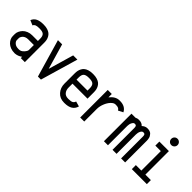

<svg xmlns="http://www.w3.org/2000/svg" viewBox="119 -1570 2464 2464"><g transform="rotate(45 1350.5 -338.5)"><path d="M220.7 -237.3Q196.3 -237.3 176.8 -229Q157.2 -220.7 146.7 -208.5Q136.2 -196.3 130.9 -184.8Q125.5 -173.3 125.5 -164.6V-126.5Q125.5 -105.5 149.7 -83.3Q173.8 -61 220.7 -61H229.5Q265.6 -61 295.2 -93.5Q324.7 -126 324.7 -147.5V-237.3ZM220.7 -512.2H229.5Q268.6 -512.2 298.6 -502.9Q328.6 -493.7 347.2 -478.8Q365.7 -463.9 377.4 -442.4Q389.2 -420.9 393.6 -398.9Q397.9 -377 397.9 -351.1V0H324.7V-23.9Q282.2 8.3 229.5 12.2H220.7Q182.6 12.2 150.1 0Q117.7 -12.2 96.7 -32.2Q75.7 -52.2 64 -76.7Q52.2 -101.1 52.2 -126.5V-164.6Q52.2 -189.5 64 -215.1Q75.7 -240.7 96.4 -262.2Q117.2 -283.7 149.9 -297.1Q182.6 -310.5 220.7 -310.5H324.7V-351.1Q324.7 -398.9 303.7 -418.9Q282.7 -439 229.5 -439H220.7Q180.7 -439 161.4 -430.4Q142.1 -421.9 134.3 -402.8L66.9 -431.2Q85 -475.1 123.8 -493.7Q162.6 -512.2 220.7 -512.2Z M647.9 12.2 499 -500H575.2L675.3 -155.8L775.4 -500H852.1L702.6 12.2Z M1025.9 -237.3V-164.6Q1025.9 -120.6 1050 -90.8Q1074.2 -61 1121.1 -61H1129.9Q1176.3 -61 1195.3 -73Q1214.4 -85 1220.7 -108.4L1291 -88.9Q1263.7 12.2 1129.9 12.2H1121.1Q1043 12.2 997.8 -39.6Q952.6 -91.3 952.6 -164.6V-351.1Q952.6 -377 957 -398.9Q961.4 -420.9 973.1 -442.4Q984.9 -463.9 1003.4 -478.8Q1022 -493.7 1052 -502.9Q1082 -512.2 1121.1 -512.2H1129.9Q1168.9 -512.2 1199 -502.9Q1229 -493.7 1247.6 -478.8Q1266.1 -463.9 1277.8 -442.4Q1289.6 -420.9 1293.9 -398.9Q1298.3 -377 1298.3 -351.1V-237.3ZM1225.1 -310.5V-351.1Q1225.1 -398.9 1204.1 -418.9Q1183.1 -439 1129.9 -439H1121.1Q1067.9 -439 1046.9 -418.9Q1025.9 -398.9 1025.9 -351.1V-310.5Z M1476.1 0H1402.8V-500H1476.1V-439Q1534.2 -512.2 1605.5 -512.2H1614.3Q1711.4 -512.2 1748 -439L1682.6 -405.8Q1673.8 -422.9 1658.7 -430.9Q1643.6 -439 1614.3 -439H1605.5Q1575.7 -439 1545.2 -406.5Q1514.6 -374 1495.4 -324.7Q1476.1 -275.4 1476.1 -229.5Z M1955.1 -439Q1935.1 -439 1920.9 -411.6Q1906.7 -384.3 1906.7 -351.1V0H1833.5V-500H1906.7Q1929.7 -512.2 1955.1 -512.2H1960Q2012.2 -512.2 2038.1 -480.5Q2072.3 -512.2 2110.8 -512.2H2115.7Q2139.2 -512.2 2157.5 -505.4Q2175.8 -498.5 2186.3 -486.3Q2196.8 -474.1 2203.9 -461.7Q2210.9 -449.2 2213.6 -434.3Q2216.3 -419.4 2217.3 -411.1Q2218.3 -402.8 2218.3 -395V0H2145V-395Q2145 -419.9 2138.2 -429.4Q2131.3 -439 2115.7 -439H2110.8Q2089.8 -439 2076.2 -412.1Q2062.5 -385.3 2062.5 -351.1V0H1989.3V-395Q1989.3 -419.9 1982.4 -429.4Q1975.6 -439 1960 -439Z M2439.2 -592.8Q2422.9 -609.4 2422.9 -633.3Q2422.9 -657.2 2439.2 -673.8Q2455.6 -690.4 2479.5 -690.4Q2503.4 -690.4 2520.3 -673.8Q2537.1 -657.2 2537.1 -633.3Q2537.1 -609.4 2520.3 -592.8Q2503.4 -576.2 2479.5 -576.2Q2455.6 -576.2 2439.2 -592.8ZM2339.8 -500H2512.7V-73.2H2612.3V0H2339.8V-73.2H2439.5V-426.8H2339.8Z"/></g></svg>

Font: Anka/Coder Narrow
Style: Regular
Weight: 400
Width: 3
Monospace: yes
Version: Version 001.100